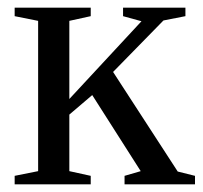

<svg xmlns="http://www.w3.org/2000/svg" viewBox="-20 -479 527 499"><path d="M79.1 -424.8 18.1 -437V-459H215.8V-437L160.2 -424.8V-221.7L347.7 -423.8L299.8 -437V-459H461.9V-437L404.8 -425.8L273.9 -292L441.9 -33.2L486.8 -22V0H303.7V-22L345.7 -34.2L219.7 -231.9L160.2 -181.2V-34.2L215.8 -22V0H18.1V-22L79.1 -34.2Z"/></svg>

Font: Liberation Serif
Style: Regular
Weight: 400
Designer: Steve Matteson
Foundry: Ascender Corporation
Version: Version 2.1.5